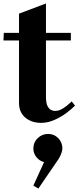

<svg xmlns="http://www.w3.org/2000/svg" viewBox="-32 -694 454 1111"><path d="M206 17Q151 17 114.5 -13.5Q78 -44 78 -99V-460H-12L-10 -504H78V-615L234 -674V-504H378V-460H234V-134Q234 -98 243 -80.5Q252 -63 264 -57.5Q276 -52 285 -52Q293 -52 304 -54Q315 -56 334 -67.5Q353 -79 383 -107L402 -83Q385 -65 354 -41.5Q323 -18 284 -0.5Q245 17 206 17ZM190 397 161 380 223 244Q196 237 178.5 215Q161 193 161 165Q161 130 186 105.5Q211 81 247 81Q281 81 305 105.5Q329 130 329 165Q329 177 322.5 194.5Q316 212 307 226Z"/></svg>

Font: Wittgenstein Extrabold
Style: Regular
Weight: 800
Designer: Jörg Drees
Foundry: Jörg Drees
Version: Version 1.303; ttfautohint (v1.8.4.7-5d5b)